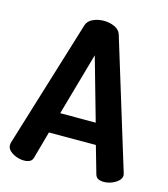

<svg xmlns="http://www.w3.org/2000/svg" viewBox="-110 -823 794 909"><g transform="rotate(15 287.0 -368.5)"><path d="M91 0Q73 0 54 -7Q35 -14 22 -26Q9 -38 9 -54Q9 -57 10 -64L203 -693Q210 -715 234.5 -726Q259 -737 287 -737Q316 -737 340 -726Q364 -715 371 -693L564 -64Q566 -57 566 -54Q566 -39 552.5 -26.5Q539 -14 520 -7Q501 0 483 0Q467 0 455.5 -5.5Q444 -11 440 -26L402 -159H172L135 -26Q131 -11 119 -5.5Q107 0 91 0ZM200 -261H374L287 -568Z"/></g></svg>

Font: Dosis
Style: Bold
Weight: 700
Designer: EdgarTolentino, PabloImpallari, IginoMarini
Foundry: EdgarTolentino, PabloImpallari, IginoMarini
Version: Version 3.001; ttfautohint (v1.8.2)